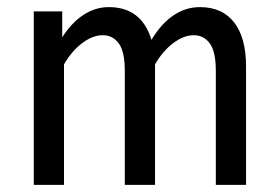

<svg xmlns="http://www.w3.org/2000/svg" viewBox="-20 -520 782 540"><path d="M75 0V-488H155V-415Q181 -456 214.5 -478Q248 -500 286 -500Q378 -500 406 -408Q433 -453 467.5 -476.5Q502 -500 542 -500Q605 -500 638.5 -457Q672 -414 672 -333V0H587V-321Q587 -375 570 -398Q553 -421 525 -421Q497 -421 467.5 -399Q438 -377 416 -339V0H331V-321Q331 -375 314 -398Q297 -421 269 -421Q241 -421 211.5 -399Q182 -377 160 -339V0Z"/></svg>

Font: Ropa Sans
Style: Regular
Weight: 400
Designer: Botio Nikoltchev
Foundry: Botjo Nikoltchev
Version: Version 1.002